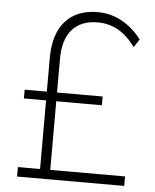

<svg xmlns="http://www.w3.org/2000/svg" viewBox="-51 -745 637 788"><g transform="rotate(5 267.5 -350.5)"><path d="M48.8 0V-39.1H140.1V-321.8H48.8V-357.9H140.1V-497.1Q140.1 -595.2 187 -648.2Q233.9 -701.2 320.8 -701.2Q373 -701.2 419.7 -675.8Q466.3 -650.4 501 -604L479 -570.8Q416.5 -659.2 324.2 -659.2Q255.4 -659.2 218.8 -617.7Q182.1 -576.2 182.1 -497.1V-357.9H370.1V-321.8H182.1V-39.1H490.2V0Z"/></g></svg>

Font: Trueno UltraLight
Style: Regular
Weight: 250
Designer: Julieta Ulanovsky
Foundry: Julieta Ulanovsky
Version: Version 3.001b | FøM Fix